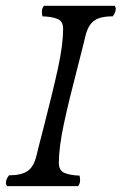

<svg xmlns="http://www.w3.org/2000/svg" viewBox="-50 -637 416 657"><path d="M-25.4 0H216.8Q224.1 -7.3 224.1 -22Q224.1 -24.9 223.4 -29.3Q222.7 -33.7 222.2 -36.1Q190.4 -37.1 170.9 -45.2Q151.4 -53.2 151.4 -79.6Q151.4 -132.8 168.7 -213.6Q186 -294.4 216.8 -412.1Q233.9 -477.5 241.7 -511.2Q248 -538.6 259.5 -553.7Q271 -568.8 289.3 -575Q307.6 -581.1 335.9 -581.1Q346.2 -594.7 346.2 -607.4Q346.2 -609.9 344.7 -613Q343.3 -616.2 342.8 -617.2H100.6Q93.3 -609.9 93.3 -595.2Q93.3 -592.3 94 -588.1Q94.7 -584 95.2 -581.1Q127 -580.1 146.5 -572.3Q166 -564.5 166 -538.6Q166 -484.9 148.7 -405Q131.3 -325.2 99.6 -202.1Q77.6 -117.7 75.2 -106Q65.9 -66.4 44.4 -51.8Q22.9 -37.1 -19 -37.1Q-23.4 -32.2 -26.6 -25.1Q-29.8 -18.1 -29.8 -11.7Q-29.8 -5.4 -25.4 0Z"/></svg>

Font: Radley
Style: Italic
Weight: 400
Italic angle: -12°
Designer: Vernon Adams
Foundry: Vernon Adams
Version: Version 1.003; ttfautohint (v1.6)